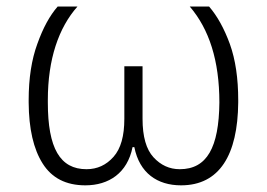

<svg xmlns="http://www.w3.org/2000/svg" viewBox="-20 -552 809 582"><path d="M238.8 9.8C309.6 9.8 366.2 -27.3 381.8 -106H387.2C402.8 -27.3 457 9.8 528.8 9.8C645.5 9.8 700.7 -82.5 702.1 -241.2V-248.5C702.1 -314.5 693.8 -371.1 676.8 -418.5C659.7 -465.3 638.7 -503.4 613.8 -532.2H555.2C613.8 -463.9 645 -368.7 645 -241.2C643.6 -105 607.4 -39.1 524.9 -39.1C493.7 -39.1 467.3 -51.3 445.3 -75.2C423.3 -99.1 412.1 -137.7 412.1 -191.9V-351.1H356.9V-191.9C356.9 -139.6 346.2 -101.6 324.2 -76.7C302.2 -51.8 274.9 -39.1 242.2 -39.1C162.1 -39.1 125 -102.5 125 -241.2V-249C125 -372.6 157.7 -467.8 214.8 -532.2H154.8C130.9 -504.9 110.4 -467.3 93.3 -419.4C75.7 -371.6 66.9 -314.5 66.9 -248.5V-241.2C67.4 -161.6 81.5 -100.1 109.4 -56.2C137.2 -12.2 180.2 9.8 238.8 9.8Z"/></svg>

Font: Noto Reveo Sans
Style: Regular
Weight: 300
Designer: Monotype Design Team
Foundry: Monotype Imaging Inc.
Version: Version 2.007